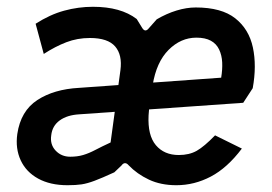

<svg xmlns="http://www.w3.org/2000/svg" viewBox="-20 -536 801 566"><path d="M179 10Q128 10 92.5 -9.5Q57 -29 41 -63.5Q25 -98 31 -141Q41 -209 90 -241Q139 -273 213 -277L632 -307Q636 -331 635 -352Q634 -373 626 -390Q618 -407 601.5 -416Q585 -425 559 -425Q513 -425 477 -389Q441 -353 430 -285Q425 -255 422 -234.5Q419 -214 418 -196Q415 -137 439.5 -108Q464 -79 507 -79Q538 -79 560 -91.5Q582 -104 614 -137L693 -98Q650 -41 601.5 -15.5Q553 10 500 10Q454 10 419 -6.5Q384 -23 359 -49Q354 -55 348.5 -55Q343 -55 338 -48L317 -28Q280 -11 258.5 -3Q237 5 220.5 7.5Q204 10 179 10ZM187 -74Q208 -74 225 -79Q242 -84 261 -94Q280 -104 306 -116L335 -329Q341 -374 319.5 -399Q298 -424 245 -424Q208 -424 175.5 -411.5Q143 -399 109 -377L85 -466Q127 -493 169 -504.5Q211 -516 254 -516Q336 -516 383 -480L399 -454Q408 -439 419 -453L442 -479Q471 -496 500.5 -505Q530 -514 557 -514Q633 -514 673.5 -482Q714 -450 725.5 -396Q737 -342 725 -276L697 -233L214 -199Q178 -197 156 -181Q134 -165 131 -137Q127 -110 144 -92Q161 -74 187 -74Z"/></svg>

Font: Finlandica Medium
Style: Italic
Weight: 500
Italic angle: -8°
Designer: Niklas Ekholm, Juho Hiilivirta, Jaakko Suomalainen
Foundry: Helsinki Type Studio
Version: Version 1.063